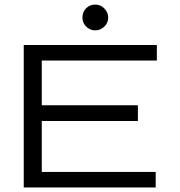

<svg xmlns="http://www.w3.org/2000/svg" viewBox="-20 -821 790 841"><path d="M84 0V-624H667V-556H163V-360H584V-291H163V-68H662V0ZM397 -688Q374 -688 357.5 -704.5Q341 -721 341 -744Q341 -768 357 -784.5Q373 -801 397 -801Q420 -801 437 -784Q454 -767 454 -744Q454 -721 437 -704.5Q420 -688 397 -688Z"/></svg>

Font: Inconsolata ExtraExpanded
Style: Regular
Weight: 400
Width: 8
Monospace: yes
Designer: Raph Levien, Cyreal, Brenton Simpson
Foundry: Raph Levien, Cyreal, Google
Version: Version 3.001; ttfautohint (v1.8.2.53-6de2)